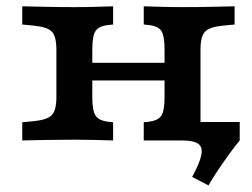

<svg xmlns="http://www.w3.org/2000/svg" viewBox="-20 -436 783 596"><path d="M210.7 -2.4Q162.3 -2.4 123.8 -1.6Q85.3 -0.8 49.1 0V-56.5L85.7 -60Q126.6 -64 140.8 -78.8Q155 -93.6 155 -133.6V-282.7Q155 -323.1 140.8 -337.8Q126.6 -352.4 85.7 -356.4L49.1 -359.9V-416.4Q85.3 -415.6 123.8 -414.8Q162.3 -413.9 210.7 -413.9Q246.7 -413.9 275.5 -414.8Q304.3 -415.6 331.1 -416.4V-359.9L319.2 -358.7Q287.7 -355.9 277.1 -340.6Q266.5 -325.3 266.5 -282.7V-133.6Q266.5 -91.9 277.1 -76.4Q287.7 -60.9 319.2 -57.7L331.1 -56.5V0Q304.3 -0.8 275.5 -1.6Q246.7 -2.4 210.7 -2.4ZM490.8 -208.2V-282.7Q490.8 -325.3 480.5 -340.6Q470.1 -355.9 438.1 -358.7L426.2 -359.9V-416.4Q453 -415.6 482.1 -414.8Q511.1 -413.9 546.6 -413.9Q595.1 -413.9 633.8 -414.8Q672.5 -415.6 708.3 -416.4V-359.9L671.7 -356.4Q630.8 -352.4 616.6 -337.8Q602.4 -323.1 602.4 -282.7V-208.2ZM222.2 -186.3V-241.1H534.4V-186.3ZM627.2 139.5 576.5 113.2Q599.9 70.2 604.9 45.4Q609.9 20.6 595.3 10.3Q580.8 0 544.5 0H426.2L588.2 -65.3L596.3 -57.3H724.1V0Q707.4 20.2 688.9 45.8Q670.4 71.3 654.1 96.1Q637.8 120.8 627.2 139.5ZM546.6 -2.4Q511.1 -2.4 482.1 -1.6Q453 -0.8 426.2 0V-56.5L438.1 -57.7Q470.1 -60.9 480.5 -76.4Q490.8 -91.9 490.8 -133.6V-208.2H602.4V0L546.6 -2.4Z"/></svg>

Font: Playfair 5pt SemiExpanded Light
Style: Regular
Weight: 300
Width: 6
Designer: Claus Eggers Sørensen
Foundry: Claus Eggers Sørensen
Version: Version 2.203